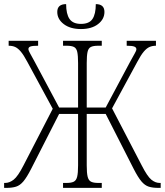

<svg xmlns="http://www.w3.org/2000/svg" viewBox="-25 -912 800 932"><path d="M368 -771Q316 -771 284.5 -795Q253 -819 253 -854Q253 -892 296 -892Q296 -844 312.5 -820Q329 -796 368 -796Q408 -796 424 -820Q440 -844 440 -892Q482 -892 482 -854Q482 -819 451 -795Q420 -771 368 -771ZM-5 0V-24H0Q21 -24 41.5 -40Q62 -56 89 -109L231 -384L108 -611Q90 -645 76 -661.5Q62 -678 48.5 -684Q35 -690 17 -690V-714H160V-690Q134 -690 123.5 -686.5Q113 -683 113 -674Q113 -667 120.5 -654Q128 -641 144 -611L262 -390H354V-606Q354 -642 350 -660Q346 -678 334 -684Q322 -690 299 -690H281V-714H469V-690H451Q428 -690 416 -684Q404 -678 400 -660Q396 -642 396 -606V-390H488L606 -611Q622 -641 629.5 -653.5Q637 -666 637 -673Q637 -682 626.5 -686Q616 -690 590 -690V-714H732V-690Q715 -690 701 -684Q687 -678 673 -661.5Q659 -645 641 -611L519 -386L663 -109Q690 -56 709.5 -40Q729 -24 750 -24H755V0H743Q716 0 697 -6Q678 -12 661.5 -31.5Q645 -51 624 -92L488 -359H396V-109Q396 -72 400.5 -54Q405 -36 417 -30Q429 -24 452 -24H469V0H281V-24H298Q321 -24 333 -30Q345 -36 349.5 -54Q354 -72 354 -109V-359H262L126 -92Q105 -51 88.5 -31.5Q72 -12 53 -6Q34 0 7 0Z"/></svg>

Font: Noto Serif ExtraCondensed ExtraLight
Style: Regular
Weight: 200
Width: 2
Designer: Monotype Design Team
Foundry: Monotype Imaging Inc.
Version: Version 2.015